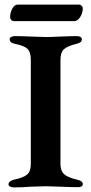

<svg xmlns="http://www.w3.org/2000/svg" viewBox="-20 -811 396 835"><path d="M17 -9Q17 -24 42 -30Q82 -38 98 -52Q114 -66 114 -97V-551Q114 -584 100 -598Q86 -612 47 -620Q22 -624 22 -641Q22 -647 29 -650.5Q36 -654 45 -654Q70 -654 116 -652Q160 -650 180 -650Q200 -650 242 -652Q290 -654 314 -654Q324 -654 330 -650.5Q336 -647 336 -640Q336 -632 330 -627.5Q324 -623 311 -620Q271 -610 257 -596Q243 -582 243 -550V-98Q243 -68 259 -53.5Q275 -39 314 -30Q327 -27 333.5 -22.5Q340 -18 340 -10Q340 3 318 3Q292 3 244 1Q200 -1 180 -1Q158 -1 112 1Q78 4 40 4Q31 4 24 0.5Q17 -3 17 -9ZM24 -735Q24 -756 33.5 -773.5Q43 -791 57 -791H323Q330 -791 335 -786Q340 -781 340 -775Q340 -754 328.5 -736.5Q317 -719 303 -719H42Q34 -719 29 -724Q24 -729 24 -735Z"/></svg>

Font: EB Garamond SemiBold
Style: Regular
Weight: 600
Designer: Georg Duffner and Octavio Pardo
Foundry: Georg Duffner
Version: Version 1.000